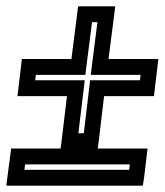

<svg xmlns="http://www.w3.org/2000/svg" viewBox="-25 -560 519 605"><path d="M282 -490 264 -349 261 -324H286H418L416 -307H284H259L256 -282L239 -140H222L239 -282L242 -307H217H86L88 -324H219H244L247 -349L265 -490H282ZM429 0 437 -67 440 -92H415H283L286 -115L303 -257H435H460L463 -282L471 -349L474 -374H449H317L335 -515L338 -540H313H246H221L218 -515L200 -374H69H44L41 -349L33 -282L30 -257H55H186L169 -115L166 -92H35H10L7 -67L-2 0L-5 25H20H400H425L429 0ZM382 -25H52L54 -42H384L382 -25Z"/></svg>

Font: Gamestation Display Outline
Style: Italic
Weight: 400
Designer: Jonas Hecksher
Foundry: Jonas Hecksher, Playtypeª, e-types AS
Version: Version 1.003